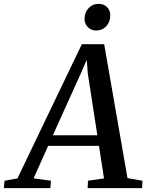

<svg xmlns="http://www.w3.org/2000/svg" viewBox="-88 -977 761 997"><path d="M-68 0 -64.5 -38.5 2.5 -50.5 337 -747.5H453L574 -52L652 -38.5L649.5 0H367L369 -38.5L452 -50.5L426 -219.5H162L86.5 -51L176.5 -38.5L173.5 0ZM186.5 -274.5H417.5L368 -594.5L362.5 -666.5L334 -601ZM410.5 -818.5Q394 -818.5 380.2 -826.8Q366.5 -835 358.5 -849.2Q350.5 -863.5 351 -881.5Q352 -914 372.8 -935.5Q393.5 -957 424 -957Q451 -957 468 -940Q485 -923 484.5 -897Q484.5 -863 463.8 -840.8Q443 -818.5 410.5 -818.5Z"/></svg>

Font: Merriweather 36pt Medium
Style: Italic
Weight: 500
Italic angle: -7.8°
Version: Version 2.101